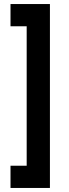

<svg xmlns="http://www.w3.org/2000/svg" viewBox="-20 -730 340 950"><path d="M227 200H32V90H112V-600H32V-710H227Z"/></svg>

Font: Fustat
Style: Bold
Weight: 700
Designer: Mohamed Gaber, Khaled Hosny, Laura Garcia Mut
Foundry: Kief Type Foundry, Alif Type Foundry, Hard Type Foundry
Version: Version 1.007